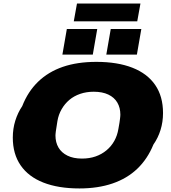

<svg xmlns="http://www.w3.org/2000/svg" viewBox="-20 -1048 961 1080"><path d="M427 12Q308 12 224 -21Q140 -54 96 -118Q52 -182 52 -274Q52 -324 66 -369Q80 -414 105 -451Q137 -533 194.5 -588.5Q252 -644 333.5 -672Q415 -700 522 -700Q641 -700 725 -667Q809 -634 853 -570Q897 -506 897 -412Q897 -362 883 -317Q869 -272 843 -235Q810 -154 752.5 -99Q695 -44 613 -16Q531 12 427 12ZM441 -156Q483 -156 517.5 -168Q552 -180 579 -202.5Q606 -225 623 -255.5Q640 -286 646 -323Q650 -344 652 -357.5Q654 -371 655 -379.5Q656 -388 656.5 -393.5Q657 -399 657 -403Q657 -442 640 -471Q623 -500 589.5 -516Q556 -532 507 -532Q466 -532 431 -520Q396 -508 370 -486Q344 -464 326.5 -433.5Q309 -403 303 -367Q300 -345 297.5 -331.5Q295 -318 294 -309Q293 -300 292.5 -295Q292 -290 292 -286Q292 -247 309 -218Q326 -189 359.5 -172.5Q393 -156 441 -156ZM331 -741 356 -885H527L502 -741ZM578 -741 603 -885H775L750 -741ZM395 -928 413 -1028H770L752 -928Z"/></svg>

Font: Archivo SemiExpanded Black
Style: Italic
Weight: 900
Width: 6
Italic angle: -10°
Designer: Hector Gatti
Foundry: Omnibus-Type
Version: Version 2.001